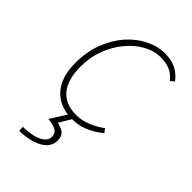

<svg xmlns="http://www.w3.org/2000/svg" viewBox="-215 -566 858 858"><g transform="rotate(45 214.0 -137.0)"><path d="M210 12Q159 12 121.5 -10Q84 -32 64 -74Q44 -116 44 -176Q44 -247 66 -304.5Q88 -362 124.5 -403.5Q161 -445 206.5 -467.5Q252 -490 298 -490Q340 -490 369.5 -474.5Q399 -459 418 -432L400 -418Q381 -442 356.5 -453Q332 -464 296 -464Q254 -464 214 -441.5Q174 -419 142 -380Q110 -341 91 -290Q72 -239 72 -182Q72 -100 107 -57Q142 -14 212 -14Q247 -14 283.5 -29.5Q320 -45 344 -64L358 -46Q334 -25 295.5 -6.5Q257 12 210 12ZM82 216 80 192Q142 190 173 173.5Q204 157 204 132Q204 109 187 99Q170 89 136 86L192 -2H220L178 68Q213 77 223.5 90Q234 103 234 124Q234 167 192 190.5Q150 214 82 216Z"/></g></svg>

Font: Source Sans Variable
Style: Italic
Weight: 200
Italic angle: -11°
Designer: Paul D. Hunt
Foundry: Adobe Systems Incorporated
Version: Version 3.006;hotconv 1.0.111;makeotfexe 2.5.65597